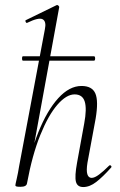

<svg xmlns="http://www.w3.org/2000/svg" viewBox="-20 -746 483 775"><path d="M73 -501Q69 -501 69 -510Q69 -519 73 -519H359Q364 -519 364 -510Q364 -501 359 -501ZM63 8Q50 8 46 6.5Q42 5 42 2Q42 -1 47.5 -24.5Q53 -48 57 -74L161 -627Q168 -659 152.5 -668Q137 -677 90 -654Q86 -652 83.5 -658Q81 -664 85 -665L208 -725Q212 -727 216 -723Q220 -719 219 -717L89 -6Q87 8 63 8ZM316 9Q292 9 286.5 -12.5Q281 -34 291 -89L320 -248Q331 -307 322 -336Q313 -365 281 -365Q248 -365 211.5 -323Q175 -281 142.5 -200.5Q110 -120 89 -6L78 -7Q99 -123 134.5 -211.5Q170 -300 215 -349.5Q260 -399 309 -399Q352 -399 365 -368.5Q378 -338 366 -267L333 -89Q328 -58 332.5 -43Q337 -28 350 -28Q362 -28 380 -41.5Q398 -55 420 -77Q424 -81 428 -77Q432 -73 428 -69Q395 -32 368.5 -11.5Q342 9 316 9Z"/></svg>

Font: Cormorant Infant Light
Style: Italic
Weight: 300
Italic angle: -10°
Designer: Christian Thalmann (Catharsis Fonts)
Foundry: Catharsis Fonts
Version: Version 4.001